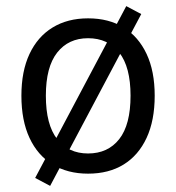

<svg xmlns="http://www.w3.org/2000/svg" viewBox="-20 -559 577 628"><path d="M268 9Q201 9 152 -21Q103 -51 76.5 -108Q50 -165 50 -246Q50 -326 76.5 -382.5Q103 -439 152 -469Q201 -499 268 -499Q336 -499 384.5 -469Q433 -439 459.5 -382.5Q486 -326 486 -246Q486 -165 459.5 -108Q433 -51 384.5 -21Q336 9 268 9ZM268 -57Q333 -57 370 -104Q407 -151 407 -246Q407 -340 370 -387Q333 -434 268 -434Q204 -434 167 -387Q130 -340 130 -246Q130 -151 167 -104Q204 -57 268 -57ZM144 49 95 23 393 -539 442 -513Z"/></svg>

Font: Nunito Sans 10pt SemiCondensed
Style: Regular
Weight: 400
Width: 4
Designer: Vernon Adams
Foundry: Vernon Adams
Version: Version 3.101;gftools[0.9.27]